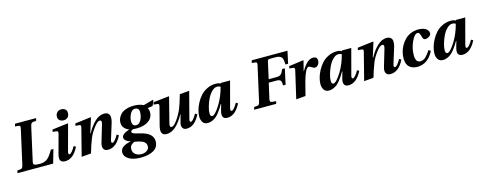

<svg xmlns="http://www.w3.org/2000/svg" viewBox="-33 -1611 6891 2745"><g transform="rotate(-15 3413.0 -239.0)"><path d="M40 0 49 -38 94 -42Q114 -44 122.5 -56Q131 -68 138 -98L249 -594Q256 -621 253 -635Q250 -649 230 -650L179 -654L189 -692H501L491 -654L447 -650Q427 -648 418.5 -636Q410 -624 403 -594L293 -101Q285 -66 304.5 -56Q324 -46 384 -46Q441 -46 480.5 -69Q520 -92 558 -153L588 -201H626L568 0Z M793 -632Q793 -667 815.5 -693.5Q838 -720 880 -720Q915 -720 937.5 -701Q960 -682 960 -647Q960 -606 936.5 -582.5Q913 -559 874 -559Q838 -559 815.5 -579Q793 -599 793 -632ZM676 -107 753 -392Q763 -431 736 -434L678 -440L686 -473L916 -502L922 -496L819 -115Q806 -68 830 -68Q846 -68 870 -97.5Q894 -127 916 -166L946 -149Q866 12 746 12Q644 12 676 -107Z M987 12 1090 -391Q1102 -431 1075 -434L1015 -440L1023 -473L1256 -502L1261 -497L1193 -280H1199Q1251 -377 1317 -439.5Q1383 -502 1455 -502Q1495 -502 1516.5 -482Q1538 -462 1539 -429.5Q1540 -397 1530 -357L1455 -115Q1441 -68 1466 -68Q1483 -68 1507 -97.5Q1531 -127 1552 -166L1581 -148Q1503 12 1380 12Q1333 12 1314.5 -19Q1296 -50 1312 -107L1388 -363Q1406 -422 1368 -422Q1335 -422 1280.5 -349.5Q1226 -277 1200 -213Q1160 -111 1128 0Z M1563 105Q1563 50 1610.5 20Q1658 -10 1721 -18V-20Q1678 -33 1654 -54.5Q1630 -76 1630 -100Q1630 -143 1704 -174Q1717 -179 1744 -189V-191Q1707 -203 1678 -234Q1649 -265 1648 -313Q1647 -345 1659 -375.5Q1671 -406 1698 -435.5Q1725 -465 1776.5 -483.5Q1828 -502 1897 -502Q1978 -502 2036 -472L2180 -512L2186 -503L2155 -428L2079 -416Q2096 -391 2096 -352Q2096 -271 2030 -224.5Q1964 -178 1857 -177Q1822 -177 1797 -179Q1765 -168 1765 -147Q1766 -131 1789 -121.5Q1812 -112 1887 -94Q2067 -52 2067 70Q2067 155 1996.5 198.5Q1926 242 1802 242Q1695 242 1630 204Q1565 166 1563 105ZM1700 93Q1701 142 1737.5 169Q1774 196 1826 196Q1871 196 1906 172.5Q1941 149 1940 105Q1939 78 1923 57.5Q1907 37 1877.5 26Q1848 15 1827 10Q1806 5 1775 0Q1750 4 1725 27.5Q1700 51 1700 93ZM1800 -291Q1800 -260 1814.5 -241.5Q1829 -223 1858 -223Q1901 -223 1929 -271Q1960 -325 1960 -395Q1959 -428 1941.5 -442Q1924 -456 1901 -456Q1856 -456 1828 -403Q1800 -350 1800 -291Z M2173 -443 2181 -476 2412 -502 2417 -497 2323 -128Q2307 -68 2342 -68Q2375 -68 2425.5 -139.5Q2476 -211 2507 -285Q2532 -341 2574 -490L2716 -502L2615 -115Q2601 -68 2627 -68Q2656 -68 2713 -166L2742 -148Q2663 12 2543 12Q2502 12 2484 -17Q2466 -46 2479 -96L2510 -210H2506Q2385 12 2247 12Q2142 12 2180 -133L2247 -391Q2259 -434 2232 -437Z M2759 -108Q2759 -149 2772 -199Q2785 -249 2813.5 -303Q2842 -357 2881.5 -401Q2921 -445 2980 -473.5Q3039 -502 3107 -502Q3150 -502 3178 -485L3182 -494H3319L3218 -115Q3206 -68 3229 -68Q3261 -68 3316 -165L3345 -149Q3264 12 3146 12Q3048 12 3084 -114L3109 -202H3103Q3082 -166 3068 -144Q3054 -122 3028 -88.5Q3002 -55 2979 -36Q2956 -17 2923.5 -2.5Q2891 12 2857 12Q2807 12 2783 -22.5Q2759 -57 2759 -108ZM2913 -115Q2913 -68 2942 -68Q2983 -68 3062 -194Q3130 -306 3165 -442Q3145 -456 3116 -456Q3076 -456 3037 -417.5Q2998 -379 2971.5 -324.5Q2945 -270 2929 -212.5Q2913 -155 2913 -115Z M3544 0 3553 -38 3598 -42Q3618 -43 3626.5 -55.5Q3635 -68 3642 -98L3753 -594Q3760 -621 3757 -634.5Q3754 -648 3734 -649L3683 -654L3693 -692H4222L4182 -509H4144L4139 -562Q4136 -604 4111.5 -625Q4087 -646 4025 -646H3951Q3932 -646 3924 -640Q3916 -634 3912 -617L3857 -368H3970Q4016 -368 4036.5 -385.5Q4057 -403 4082 -459H4120L4070 -229H4032Q4034 -279 4020 -299.5Q4006 -320 3960 -320H3845L3794 -95Q3787 -68 3793.5 -56Q3800 -44 3823 -42L3878 -38L3870 0Z M4163 12 4256 -391Q4265 -431 4241 -434L4182 -440L4189 -473L4402 -502L4407 -497L4370 -352H4375Q4414 -422 4458 -462Q4502 -502 4547 -502Q4609 -502 4609 -443Q4609 -412 4589.5 -384.5Q4570 -357 4541 -357Q4520 -357 4493 -376Q4470 -392 4455 -392Q4409 -392 4358 -213Q4348 -178 4329.5 -104Q4311 -30 4303 0Z M4553 -108Q4553 -149 4566 -199Q4579 -249 4607.5 -303Q4636 -357 4675.5 -401Q4715 -445 4774 -473.5Q4833 -502 4901 -502Q4944 -502 4972 -485L4976 -494H5113L5012 -115Q5000 -68 5023 -68Q5055 -68 5110 -165L5139 -149Q5058 12 4940 12Q4842 12 4878 -114L4903 -202H4897Q4876 -166 4862 -144Q4848 -122 4822 -88.5Q4796 -55 4773 -36Q4750 -17 4717.5 -2.5Q4685 12 4651 12Q4601 12 4577 -22.5Q4553 -57 4553 -108ZM4707 -115Q4707 -68 4736 -68Q4777 -68 4856 -194Q4924 -306 4959 -442Q4939 -456 4910 -456Q4870 -456 4831 -417.5Q4792 -379 4765.5 -324.5Q4739 -270 4723 -212.5Q4707 -155 4707 -115Z M5168 12 5271 -391Q5283 -431 5256 -434L5196 -440L5204 -473L5437 -502L5442 -497L5374 -280H5380Q5432 -377 5498 -439.5Q5564 -502 5636 -502Q5676 -502 5697.5 -482Q5719 -462 5720 -429.5Q5721 -397 5711 -357L5636 -115Q5622 -68 5647 -68Q5664 -68 5688 -97.5Q5712 -127 5733 -166L5762 -148Q5684 12 5561 12Q5514 12 5495.5 -19Q5477 -50 5493 -107L5569 -363Q5587 -422 5549 -422Q5516 -422 5461.5 -349.5Q5407 -277 5381 -213Q5341 -111 5309 0Z M5796 -155Q5796 -202 5808.5 -250.5Q5821 -299 5847 -344Q5873 -389 5909 -424.5Q5945 -460 5996.5 -481Q6048 -502 6107 -502Q6175 -502 6215.5 -475Q6256 -448 6256 -405Q6256 -380 6227 -361Q6198 -342 6169 -342Q6139 -342 6128 -389Q6118 -428 6108.5 -442Q6099 -456 6084 -456Q6037 -456 5993 -360Q5949 -264 5949 -162Q5949 -54 6020 -54Q6064 -54 6099.5 -88Q6135 -122 6171 -180L6201 -159Q6115 12 5957 12Q5885 12 5840.5 -28.5Q5796 -69 5796 -155Z M6240 -108Q6240 -149 6253 -199Q6266 -249 6294.5 -303Q6323 -357 6362.5 -401Q6402 -445 6461 -473.5Q6520 -502 6588 -502Q6631 -502 6659 -485L6663 -494H6800L6699 -115Q6687 -68 6710 -68Q6742 -68 6797 -165L6826 -149Q6745 12 6627 12Q6529 12 6565 -114L6590 -202H6584Q6563 -166 6549 -144Q6535 -122 6509 -88.5Q6483 -55 6460 -36Q6437 -17 6404.5 -2.5Q6372 12 6338 12Q6288 12 6264 -22.5Q6240 -57 6240 -108ZM6394 -115Q6394 -68 6423 -68Q6464 -68 6543 -194Q6611 -306 6646 -442Q6626 -456 6597 -456Q6557 -456 6518 -417.5Q6479 -379 6452.5 -324.5Q6426 -270 6410 -212.5Q6394 -155 6394 -115Z"/></g></svg>

Font: Lingua Franca
Style: Bold Italic
Weight: 700
Italic angle: -13°
Version: Version 1.19